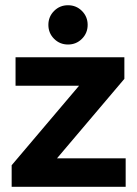

<svg xmlns="http://www.w3.org/2000/svg" viewBox="-20 -721 530 741"><path d="M25 0V-83.3L285 -390H40V-500H460V-416.7L200 -110H465V0ZM242.5 -549.2Q210.8 -549.2 188.8 -571.2Q166.7 -593.3 166.7 -625Q166.7 -656.7 188.8 -678.8Q210.8 -700.8 242.5 -700.8Q274.2 -700.8 296.2 -678.8Q318.3 -656.7 318.3 -625Q318.3 -593.3 296.2 -571.2Q274.2 -549.2 242.5 -549.2Z"/></svg>

Font: Funnel Display
Style: Bold
Weight: 700
Designer: NORD ID, Kristian Moeller
Foundry: Dicotype
Version: Version 1.000